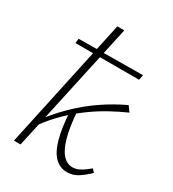

<svg xmlns="http://www.w3.org/2000/svg" viewBox="-175 -806 814 906"><g transform="rotate(30 232.0 -353.5)"><path d="M42 0 195 -711H233L78 0ZM332 4Q295 4 267.5 -22Q240 -48 223.5 -105Q207 -162 202 -252L231 -278Q237 -187 252.5 -132.5Q268 -78 291 -53.5Q314 -29 343 -29Q363 -29 380 -38Q397 -47 410 -57Q423 -67 430 -73L445 -57Q420 -32 392.5 -14Q365 4 332 4ZM98 -115 81 -125Q133 -197 189 -251.5Q245 -306 305 -346.5Q365 -387 427 -416L448 -387Q405 -368 360 -343.5Q315 -319 269.5 -286Q224 -253 180.5 -211Q137 -169 98 -115ZM410 -544H63L66 -569L415 -572Z"/></g></svg>

Font: Ysabeau Office ExtraLight
Style: Italic
Weight: 250
Italic angle: -12°
Designer: Christian Thalmann (Catharsis Fonts)
Version: Version 2.001;gftools[0.9.30]; featfreeze: tnum,lnum,ss02